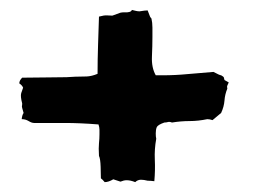

<svg xmlns="http://www.w3.org/2000/svg" viewBox="-20 -532 518 393"><path d="M448.2 -363.3Q444.3 -355.5 444.8 -354Q445.3 -352.5 445.3 -350.6Q440.4 -338.9 439.5 -326.2Q438.5 -313.5 432.6 -300.8L415 -286.1Q409.2 -288.1 404.3 -288.1Q385.7 -284.2 368.2 -284.2Q350.6 -284.2 332 -281.2Q327.1 -283.2 323.7 -282.2Q320.3 -281.2 316.4 -281.2Q302.7 -276.4 300.8 -271.5Q298.8 -266.6 298.8 -258.8Q298.8 -252 299.8 -248Q295.9 -226.6 296.9 -205.1Q297.9 -183.6 295.9 -161.1Q288.1 -162.1 282.2 -162.1Q274.4 -164.1 268.6 -164.1Q261.7 -164.1 256.8 -159.2Q247.1 -163.1 239.3 -163.1Q233.4 -163.1 226.6 -160.2L211.9 -165Q202.1 -159.2 194.3 -159.2Q189.5 -165 186.5 -167Q186.5 -173.8 186 -190.4Q185.5 -207 182.6 -212.9Q181.6 -229.5 182.6 -238.8Q183.6 -248 183.6 -256.8Q183.6 -261.7 183.6 -266.6Q183.6 -271.5 181.6 -277.3Q143.6 -280.3 112.3 -280.3Q81.1 -280.3 49.8 -280.3Q44.9 -280.3 38.6 -284.2Q32.2 -288.1 24.4 -288.1Q25.4 -296.9 28.3 -300.8Q24.4 -313.5 24.9 -314.9Q25.4 -316.4 25.4 -320.3Q21.5 -335 23.4 -341.3Q25.4 -347.7 27.3 -352.5Q25.4 -357.4 19.5 -361.3Q19.5 -367.2 25.4 -373Q50.8 -373 73.7 -373.5Q96.7 -374 116.2 -374Q121.1 -374 125 -374.5Q128.9 -375 133.8 -375Q147.5 -375 157.7 -375.5Q168 -376 179.7 -380.9Q179.7 -410.2 180.7 -439.5Q181.6 -468.8 182.6 -498Q193.4 -501 199.2 -500.5Q205.1 -500 210 -500Q222.7 -504.9 226.1 -505.9Q229.5 -506.8 234.4 -506.8Q248 -505.9 250 -511.7Q253.9 -510.7 257.8 -509.8Q261.7 -508.8 265.6 -508.8Q277.3 -510.7 282.2 -510.7Q286.1 -500 287.1 -498Q288.1 -496.1 290 -494.1Q292 -485.4 292 -475.6Q292 -465.8 292 -456.1Q292 -438.5 291 -416Q290 -393.6 298.8 -377.9H313.5Q338.9 -377.9 364.7 -380.4Q390.6 -382.8 417 -384.8Q429.7 -377.9 432.6 -377.9Q437.5 -375 438 -374Q438.5 -373 439.5 -368.2Z"/></svg>

Font: Caesar Dressing
Style: Regular
Weight: 400
Designer: Dathan Boardman
Foundry: Open Window
Version: Version 1.000